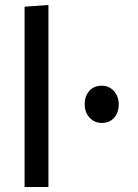

<svg xmlns="http://www.w3.org/2000/svg" viewBox="-20 -753 557 773"><path d="M79 0ZM175 0H79V-726L175 -733ZM390 -258Q360 -258 340.5 -279.5Q321 -301 321 -333Q321 -366 339.5 -387Q358 -408 390 -408Q419 -408 438.5 -386.5Q458 -365 458 -333Q458 -300 439.5 -279Q421 -258 390 -258Z"/></svg>

Font: Myanmar Chatu
Style: Regular
Weight: 400
Designer: Danh Hong
Foundry: Google Inc.
Version: Version 2.00 November 20, 2015